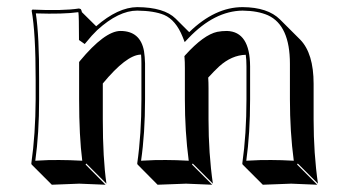

<svg xmlns="http://www.w3.org/2000/svg" viewBox="-20 -459 988 539"><path d="M376 -305.7H374.5Q334.5 -304.2 268.6 -224.6V-123.5Q268.6 -14.2 278.8 56.6L222.2 0L220.2 2.9L276.4 59.6Q274.9 59.6 202.6 56.6Q202.6 56.6 125.5 59.6L68.8 2.9L67.9 0Q79.6 -82 80.1 -180.2V-234.9Q80.1 -367.7 68.8 -429.2L70.8 -432.1Q156.2 -428.2 201.2 -435.1Q205.1 -434.6 207 -433.1Q209 -429.7 210 -424.8L250 -385.3Q311 -438.5 365.2 -439Q440.9 -438.5 473.1 -406.7L511.2 -368.7Q583.5 -439 661.1 -439Q731.9 -438.5 766.1 -404.3L822.8 -347.7Q860.4 -309.1 860.4 -223.6V-123.5Q860.4 -28.3 872.6 56.6L815.9 0L814 2.9L870.6 59.6Q869.1 59.6 797.4 56.6Q797.4 56.6 717.8 59.6L661.1 2.9L660.2 0Q671.9 -82 671.9 -180.2V-272.9Q671.9 -291.5 669.9 -305.2Q630.4 -304.2 595.2 -272.5Q581.5 -259.8 564.5 -241.2Q565.4 -228 565.4 -211.4V-123.5Q565.4 -28.3 577.6 56.6L521 0L519 2.9L575.7 59.6Q574.2 59.6 502.4 56.6L422.4 59.6L366.2 2.9L365.2 0Q377 -82 377 -180.2V-281.2Q377 -294.9 376 -305.7ZM224.1 -342.8 217.8 -335.4 201.7 -346.7V-352.1Q201.7 -412.6 200.2 -423.3L199.7 -424.8Q158.2 -418.9 80.6 -421.4Q90.3 -356.9 89.8 -234.9V-180.2Q89.8 -84.5 79.1 -7.8Q118.2 -10.3 146 -9.8Q173.3 -9.8 210.9 -7.8Q202.1 -76.7 202.1 -180.2V-284.7L204.1 -287.6Q273.9 -371.6 317.9 -372.1Q374 -372.1 384.3 -315.4Q386.7 -299.8 387.2 -281.2V-180.2Q387.2 -84.5 376 -7.8Q418 -10.3 445.8 -9.8Q473.6 -9.8 509.8 -7.8Q499 -88.9 499 -180.2V-268.1Q499 -286.6 498 -297.4L497.6 -301.3L500.5 -304.7Q551.8 -361.3 589.8 -369.6Q602.5 -372.1 617.2 -372.1Q681.6 -370.1 682.1 -272.9V-180.2Q682.1 -84.5 671.4 -7.8Q713.4 -10.3 741.2 -9.8Q769 -9.8 804.7 -7.8Q793.9 -88.9 793.9 -180.2V-279.8Q793.9 -387.7 732.4 -416Q703.6 -428.7 661.1 -429.2Q582 -428.2 509.3 -352.1L498.5 -340.8L492.7 -355.5Q473.6 -402.8 440.9 -417Q412.6 -428.7 365.2 -429.2Q313 -429.2 252.9 -374.5Q236.8 -358.9 224.1 -342.8Z"/></svg>

Font: Linux Biolinum Shadow O
Style: Bold
Weight: 700
Designer: Philipp H. Poll
Foundry: Philipp H. Poll
Version: Version 0.9.2